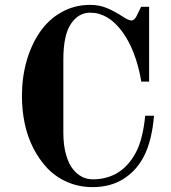

<svg xmlns="http://www.w3.org/2000/svg" viewBox="-20 -750 700 788"><path d="M70 -356Q70 -432 89 -499Q108 -566 143.5 -618Q179 -670 232.5 -700Q286 -730 350 -730Q387 -730 418.5 -717Q450 -704 485 -681Q508 -666 519 -666Q532 -666 541 -685L559 -722H592V-415H560Q538 -544 481 -621Q424 -698 350 -698Q302 -698 271 -652Q240 -606 240 -506V-206Q240 -154 251 -115.5Q262 -77 279.5 -55.5Q297 -34 317.5 -24Q338 -14 360 -14Q478 -14 537 -123Q566 -176 576 -275H612Q604 -175 571 -109Q540 -49 486.5 -15.5Q433 18 360 18Q304 18 256 -3Q208 -24 174 -60Q140 -96 116 -143.5Q92 -191 81 -245Q70 -299 70 -356Z"/></svg>

Font: Old Standard TT
Style: Bold
Weight: 700
Designer: Alexey Kryukov <alexios@thessalonica.org.ru>
Version: Version 2.2